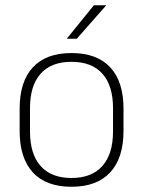

<svg xmlns="http://www.w3.org/2000/svg" viewBox="-20 -701 546 733"><path d="M253 12Q155.5 12 105.2 -43Q55 -98 55 -201V-286.5Q55 -389.5 105.5 -444Q156 -498.5 253 -498.5Q350 -498.5 400.8 -444Q451.5 -389.5 451.5 -286.5V-201Q451.5 -98 400.8 -43Q350 12 253 12ZM253 -21.5Q330 -21.5 370.8 -67.2Q411.5 -113 411.5 -199.5V-288Q411.5 -374 371 -419.5Q330.5 -465 253 -465Q175.5 -465 135 -419.5Q94.5 -374 94.5 -288V-199.5Q94.5 -113 135 -67.2Q175.5 -21.5 253 -21.5ZM338.5 -681H385V-680L273 -553H235.5V-554Z"/></svg>

Font: Anek Gujarati Medium ExtraLight
Style: Regular
Weight: 250
Version: Version 1.003